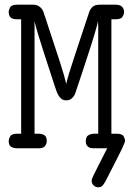

<svg xmlns="http://www.w3.org/2000/svg" viewBox="-20 -631 565 817"><path d="M17 -31Q17 -39 23 -50.5Q29 -62 53 -62H70V-549H52Q32 -549 24.5 -557.5Q17 -566 17 -580Q17 -588 23 -599.5Q29 -611 53 -611H119Q135 -611 144 -605.5Q153 -600 158.5 -592.5Q164 -585 166.5 -575.5Q169 -566 172 -559Q210 -445 232.5 -375Q255 -305 262 -274Q264 -286 273.5 -317.5Q283 -349 297 -391Q311 -433 327 -481.5Q343 -530 358 -575Q363 -592 373.5 -601.5Q384 -611 404 -611H472Q492 -611 500 -601.5Q508 -592 508 -581Q508 -571 501.5 -560Q495 -549 472 -549H454V-62H476Q500 -62 506 -51Q512 -40 512 -33Q512 -29 509.5 -22Q507 -15 498.5 3Q490 21 473.5 53Q457 85 429 140Q424 149 417.5 157.5Q411 166 397 166Q384 165 377 156.5Q370 148 370 138Q370 135 371 131.5Q372 128 378 115Q384 102 397.5 76Q411 50 436 0H382Q377 0 370.5 -0.5Q364 -1 358.5 -4Q353 -7 349 -13Q345 -19 345 -30Q345 -49 356 -55.5Q367 -62 381 -62H398V-515L397 -541Q395 -530 386 -498.5Q377 -467 363.5 -425.5Q350 -384 334.5 -336.5Q319 -289 304 -245Q302 -239 299.5 -232Q297 -225 292 -219Q287 -213 280 -208.5Q273 -204 262 -204Q250 -204 242 -210Q234 -216 228 -226.5Q222 -237 217.5 -251.5Q213 -266 207 -283Q182 -360 167 -406Q152 -452 144 -479Q136 -506 132.5 -518.5Q129 -531 127 -541V-62H144Q158 -62 168.5 -56Q179 -50 179 -31Q179 -20 172 -10Q165 0 144 0H52Q39 0 28 -6Q17 -12 17 -31Z"/></svg>

Font: CMU Typewriter Custom
Style: Regular
Weight: 500
Monospace: yes
Version: Version 0.7.0